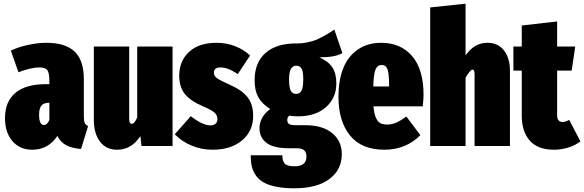

<svg xmlns="http://www.w3.org/2000/svg" viewBox="-20 -784 3137 1031"><path d="M430.2 -159.2Q430.2 -135.3 434.8 -124.3Q439.5 -113.3 453.1 -106.9L415 16.1Q367.2 12.2 336.2 -3.9Q305.2 -20 288.1 -54.2Q239.3 20 152.8 20Q86.4 20 46.6 -26.4Q6.8 -72.8 6.8 -149.9Q6.8 -238.3 62.5 -285.2Q118.2 -332 225.1 -332H245.1V-347.2Q245.1 -392.6 234.4 -407.2Q223.6 -421.9 189.9 -421.9Q147.9 -421.9 79.1 -396L38.1 -512.2Q79.1 -531.7 131.1 -543Q183.1 -554.2 229 -554.2Q331.1 -554.2 380.6 -507.3Q430.2 -460.4 430.2 -357.9ZM215.8 -112.8Q233.4 -112.8 245.1 -140.1V-231.9H241.2Q214.4 -231.9 202.1 -216.6Q189.9 -201.2 189.9 -168Q189.9 -112.8 215.8 -112.8Z M906.7 -534.2V0H739.7L733.9 -53.2Q686 20 608.9 20Q549.8 20 516.8 -23.7Q483.9 -67.4 483.9 -140.1V-534.2H673.8V-145Q673.8 -119.1 688 -119.1Q702.6 -119.1 716.8 -153.8V-534.2Z M1143.6 -554.2Q1196.3 -554.2 1242.9 -535.9Q1289.6 -517.6 1322.8 -485.8L1256.8 -386.2Q1204.6 -421.9 1163.6 -421.9Q1128.4 -421.9 1128.4 -393.1Q1128.4 -377 1144 -365Q1159.7 -353 1215.8 -328.1Q1278.8 -300.3 1309.1 -262.2Q1339.4 -224.1 1339.4 -162.1Q1339.4 -79.6 1279.5 -29.8Q1219.7 20 1120.6 20Q1062.5 20 1009.3 -2Q956.1 -23.9 918.5 -63L1004.4 -160.2Q1067.9 -110.8 1109.4 -110.8Q1127.9 -110.8 1137.7 -119.9Q1147.5 -128.9 1147.5 -144Q1147.5 -165 1132.3 -179Q1117.2 -192.9 1068.4 -213.9Q1001 -242.7 971.7 -280.3Q942.4 -317.9 942.4 -377.9Q942.4 -456.1 994.9 -505.1Q1047.4 -554.2 1143.6 -554.2Z M1775.4 -625 1818.4 -499Q1782.2 -476.1 1694.3 -476.1Q1741.7 -456.1 1763.9 -423.3Q1786.1 -390.6 1786.1 -335.9Q1786.1 -257.8 1730.2 -208.5Q1674.3 -159.2 1579.1 -159.2Q1558.6 -159.2 1534.2 -163.1Q1522.5 -155.8 1522.5 -140.1Q1522.5 -125.5 1531.5 -118.7Q1540.5 -111.8 1567.4 -111.8H1618.2Q1711.9 -111.8 1763.7 -69.3Q1815.4 -26.9 1815.4 43.9Q1815.4 127.4 1749 177.2Q1682.6 227.1 1560.5 227.1Q1504.4 227.1 1462.6 218.5Q1420.9 210 1395 195.1Q1369.1 180.2 1353.5 157.2Q1337.9 134.3 1332 108.9Q1326.2 83.5 1326.2 49.8H1496.1Q1496.1 81.1 1509.3 95Q1522.5 108.9 1561.5 108.9Q1625.5 108.9 1625.5 57.1Q1625.5 34.2 1613.5 23.2Q1601.6 12.2 1574.2 12.2H1532.2Q1449.2 12.2 1411.4 -16.6Q1373.5 -45.4 1373.5 -95.2Q1373.5 -127.4 1389.4 -154.1Q1405.3 -180.7 1431.2 -198.2Q1386.2 -227.1 1366.7 -262.5Q1347.2 -297.9 1347.2 -353Q1347.2 -448.7 1406.7 -500.5Q1466.3 -552.2 1575.2 -550.8Q1600.1 -550.3 1624.8 -555.4Q1649.4 -560.5 1665.8 -565.7Q1682.1 -570.8 1707 -584.2Q1731.9 -597.7 1740.7 -603Q1749.5 -608.4 1775.4 -625ZM1571.3 -431.2Q1552.2 -431.2 1542.2 -414.3Q1532.2 -397.5 1532.2 -356.9Q1532.2 -313 1541.7 -296.4Q1551.3 -279.8 1570.3 -279.8Q1589.8 -279.8 1599.1 -297.1Q1608.4 -314.5 1608.4 -359.9Q1608.4 -400.9 1599.1 -416Q1589.8 -431.2 1571.3 -431.2Z M2254.4 -273.9Q2254.4 -253.4 2250 -212.9H1985.4Q1988.8 -173.3 1998.8 -151.4Q2008.8 -129.4 2022.7 -122.3Q2036.6 -115.2 2059.1 -115.2Q2084.5 -115.2 2108.2 -125.7Q2131.8 -136.2 2162.1 -158.2L2237.3 -58.1Q2159.2 20 2044.4 20Q1921.4 20 1859.4 -56.6Q1797.4 -133.3 1797.4 -265.1Q1797.4 -350.6 1822 -414.8Q1846.7 -479 1899.4 -516.6Q1952.1 -554.2 2027.3 -554.2Q2131.3 -554.2 2192.9 -482.9Q2254.4 -411.6 2254.4 -273.9ZM2069.3 -319.8V-328.1Q2069.3 -385.3 2061.3 -410.2Q2053.2 -435.1 2029.3 -435.1Q2006.8 -435.1 1996.6 -411.4Q1986.3 -387.7 1984.4 -319.8Z M2598.1 -554.2Q2654.3 -554.2 2686.3 -513.4Q2718.3 -472.7 2718.3 -402.8V0H2528.3V-384.8Q2528.3 -410.2 2517.1 -410.2Q2505.9 -410.2 2480 -367.2V0H2290V-744.1L2480 -764.2V-486.8Q2505.9 -522.5 2534.2 -538.3Q2562.5 -554.2 2598.1 -554.2Z M3036.6 -140.1 3096.7 -24.9Q3068.8 -2.9 3030.8 8.5Q2992.7 20 2955.6 20Q2867.2 20 2824.5 -29.3Q2781.7 -78.6 2781.7 -162.1V-404.8H2736.8V-534.2H2781.7V-647L2971.7 -668.9V-534.2H3068.8L3049.8 -404.8H2971.7V-164.1Q2971.7 -146.5 2979.5 -137.7Q2987.3 -128.9 3000.5 -128.9Q3015.1 -128.9 3036.6 -140.1Z"/></svg>

Font: Fira Sans Compressed Heavy
Style: Regular
Weight: 900
Width: 1
Designer: Carrois Corporate & Edenspiekermann AG
Foundry: Carrois Corporate GbR & Edenspiekermann AG
Version: Version 4.203;PS 004.203;hotconv 1.0.88;makeotf.lib2.5.64775